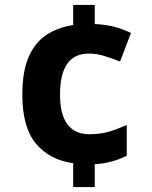

<svg xmlns="http://www.w3.org/2000/svg" viewBox="-20 -744 612 774"><path d="M362 -647Q409 -645 444.5 -635Q480 -625 508 -611L464 -496Q429 -510 398.5 -519Q368 -528 338 -528Q222 -528 222 -363Q222 -281 252.5 -242Q283 -203 338 -203Q385 -203 418.5 -213Q452 -223 491 -240V-116Q460 -101 428.5 -92.5Q397 -84 362 -82V10H275V-86Q178 -100 124 -166Q70 -232 70 -362Q70 -456 95.5 -514.5Q121 -573 167.5 -603.5Q214 -634 275 -643V-724H362Z"/></svg>

Font: Noto Sans Sinhala
Style: Bold
Weight: 700
Designer: Jelle Bosma - Monotype Design Team
Foundry: Monotype Imaging Inc.
Version: Version 2.006; ttfautohint (v1.8.4.7-5d5b)